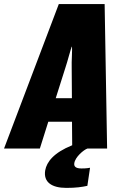

<svg xmlns="http://www.w3.org/2000/svg" viewBox="-57 -731 579 945"><path d="M-37.1 0H139.2L180.7 -131.8H297.4L298.3 -16.1C206.5 21 172.9 66.4 165.5 107.4C155.8 165.5 197.8 193.8 269.5 193.8C316.9 193.8 346.2 189.5 373 183.6L386.2 94.7L372.6 96.7C366.2 97.7 356.4 98.1 343.8 98.1C317.9 98.1 306.2 89.8 308.6 72.8C312.5 42 355 6.3 373.5 0H470.2L458 -710.9H232.4ZM217.3 -247.6 265.1 -398.4C270 -413.6 275.9 -432.6 282.2 -456.1C288.6 -479 293.5 -494.1 295.9 -501H297.4C297.9 -494.1 297.9 -479 296.9 -456.1C295.9 -433.1 295.4 -413.6 295.9 -398.4L296.9 -247.6Z"/></svg>

Font: Roboto Flex Super Cond Black
Style: Italic
Weight: 900
Width: 3
Italic angle: -10°
Designer: Berlow after Robertson
Foundry: Google
Version: Version 3.200;Glyphs 3.3 (3311)